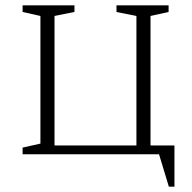

<svg xmlns="http://www.w3.org/2000/svg" viewBox="-20 -580 721 722"><path d="M578 0H65V-25L132 -40V-520L65 -535V-560H260V-535L185 -520V-33H493V-520L418 -535V-560H614V-535L546 -520V-33H636V122H615Z"/></svg>

Font: Spectral SC ExtraLight
Style: Regular
Weight: 275
Designer: Jean-Baptiste Levee
Foundry: Production Type
Version: Version 2.001